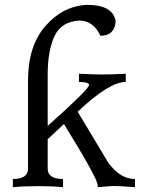

<svg xmlns="http://www.w3.org/2000/svg" viewBox="-20 -780 600 800"><path d="M542.5 0Q483.9 -4.9 455.1 -4.9Q439 -4.9 387.2 0L386.7 -9.8Q385.3 -38.1 246.6 -263.2L178.7 -200.2V-77.1Q178.7 -34.2 242.7 -34.2V0Q201.2 -4.4 139.2 -4.4Q76.7 -4.4 33.7 0V-34.2Q96.7 -34.2 96.7 -77.1V-443.8Q96.7 -588.9 169.4 -671.9Q242.2 -754.9 341.8 -759.8Q452.1 -759.8 461.9 -690.4Q457 -630.9 398.4 -630.9Q369.1 -694.3 309.6 -694.3Q234.4 -689.5 206.5 -628.4Q178.7 -567.4 178.7 -469.7V-255.4Q351.1 -409.2 351.1 -425.8Q351.1 -438.5 309.1 -438.5V-472.7Q370.6 -469.7 402.8 -469.7Q447.3 -469.7 503.9 -472.7V-438.5Q434.6 -438.5 303.7 -314.5L433.6 -98.1L447.8 -82Q490.2 -34.2 542.5 -34.2Z"/></svg>

Font: Kelvinch
Style: Regular
Weight: 400
Designer: Paul James MIller
Foundry: High-Logic / Made with FontCreator
Version: Version 3.30 September 23, 2016